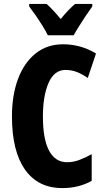

<svg xmlns="http://www.w3.org/2000/svg" viewBox="-20 -950 534 980"><path d="M314 -593Q257 -593 228 -527Q199 -461 199 -355Q199 -240 230.5 -181Q262 -122 322 -122Q355 -122 386 -134Q417 -146 448 -163V-27Q383 10 298 10Q174 10 107.5 -84.5Q41 -179 41 -356Q41 -464 72 -547Q103 -630 161.5 -677Q220 -724 302 -724Q392 -724 470 -677L428 -552Q401 -571 373.5 -582Q346 -593 314 -593ZM224 -770Q215 -789 198 -816.5Q181 -844 162 -871.5Q143 -899 129 -917V-930H218Q249 -902 290 -853Q311 -879 328.5 -897Q346 -915 363 -930H451V-917Q437 -898 419 -871Q401 -844 384 -817Q367 -790 356 -770Z"/></svg>

Font: Noto Sans Ethiopic ExtraCondensed ExtraBold
Style: Regular
Weight: 800
Width: 2
Designer: Monotype Design Team
Foundry: Monotype Imaging Inc.
Version: Version 2.102; ttfautohint (v1.8.4.7-5d5b)